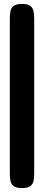

<svg xmlns="http://www.w3.org/2000/svg" viewBox="-20 -738 224 977"><path d="M91 219Q62 219 49 208.5Q36 198 33 180.5Q30 163 30 144V-644Q30 -663 33 -680Q36 -697 49 -707.5Q62 -718 92 -718Q123 -718 135.5 -707Q148 -696 151 -679Q154 -662 154 -643V145Q154 164 151 181Q148 198 135 208.5Q122 219 91 219Z"/></svg>

Font: Fredoka Condensed SemiBold
Style: Regular
Weight: 600
Width: 3
Designer: Ben Nathan
Foundry: Milena B. Brandão, Ben Nathan
Version: Version 2.001